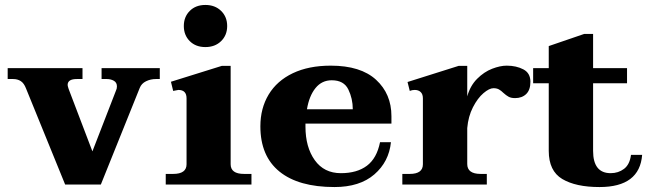

<svg xmlns="http://www.w3.org/2000/svg" viewBox="-20 -745 2637 775"><path d="M85 -388Q77 -409 64 -417.5Q51 -426 33 -426H11V-470H313V-426H290Q253 -426 253 -402Q253 -398 257 -386L353 -134L448 -379Q452 -387 452 -396Q452 -412 439.5 -419Q427 -426 412 -426H390V-470H625V-426H609Q588 -426 569.5 -417Q551 -408 544 -390L387 0H243Z M722 -640Q722 -677 746 -701Q770 -725 809 -725Q848 -725 872.5 -701Q897 -677 897 -640Q897 -603 872.5 -579Q848 -555 809 -555Q770 -555 746 -579Q722 -603 722 -640ZM649 -43H679Q733 -43 733 -82V-348Q733 -382 700 -382Q698 -382 679 -378L670 -415L875 -479H911V-82Q911 -43 965 -43H995V0H649Z M1213 -246V-234Q1213 -151 1250.5 -98.5Q1288 -46 1356 -46Q1421 -46 1461 -76Q1501 -106 1514 -171H1558Q1550 -92 1491 -41Q1432 10 1330 10Q1185 10 1108 -52.5Q1031 -115 1031 -235Q1031 -308 1064.5 -363.5Q1098 -419 1162 -449.5Q1226 -480 1315 -480Q1436 -480 1498 -423Q1560 -366 1560 -276V-246ZM1219 -304H1404Q1404 -347 1386 -384Q1368 -421 1319 -421Q1279 -421 1253.5 -389.5Q1228 -358 1219 -304Z M2121 -415Q2121 -382 2104 -365.5Q2087 -349 2059 -349Q2043 -349 2033 -354.5Q2023 -360 2012 -370Q2003 -379 1994 -384Q1985 -389 1972 -389Q1955 -389 1931.5 -369Q1908 -349 1889 -312Q1870 -275 1866 -228V-83Q1866 -43 1920 -43H1945V0H1604V-43H1634Q1687 -43 1687 -82V-348Q1687 -365 1678 -373.5Q1669 -382 1654 -382Q1643 -382 1634 -378L1625 -414L1831 -479H1866V-356Q1878 -399 1906 -427Q1934 -455 1966.5 -467.5Q1999 -480 2025 -480Q2064 -480 2092.5 -465Q2121 -450 2121 -415Z M2572 -120Q2562 10 2400 10Q2304 10 2249.5 -22.5Q2195 -55 2195 -136V-409H2132V-470H2195V-559L2338 -608H2374V-470H2511V-409H2374V-136Q2374 -46 2445 -46Q2476 -46 2499 -63.5Q2522 -81 2527 -120Z"/></svg>

Font: Taviraj Bold
Style: Regular
Weight: 700
Designer: Katatrad Team
Foundry: CadsonDemak
Version: Version 1.030